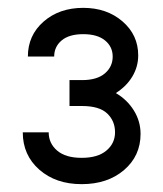

<svg xmlns="http://www.w3.org/2000/svg" viewBox="-20 -897 416 489"><path d="M338 -556Q338 -500 296 -464Q254 -428 188 -428Q122 -428 80 -465Q38 -502 38 -560H104Q104 -532 125.5 -513.5Q147 -495 188 -495Q229 -495 251 -513.5Q273 -532 273 -560Q273 -589 253 -608Q233 -627 189 -627H157V-693H189Q227 -693 247 -710Q267 -727 267 -753Q267 -778 247.5 -794Q228 -810 192 -810Q156 -810 137 -794Q118 -778 118 -753H51Q51 -807 91 -842Q131 -877 192 -877Q252 -877 292 -842.5Q332 -808 332 -756Q332 -727 317 -702Q302 -677 275 -660Q304 -643 321 -615.5Q338 -588 338 -556Z"/></svg>

Font: SUIT SemiBold
Style: Regular
Weight: 600
Designer: Sunn Youn; Korean Glyphs from Source Han Sans (Sandoll Communications; Soo-young Jang, Joo-yeon Kang)
Foundry: Sunn
Version: Version 1.140